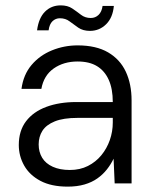

<svg xmlns="http://www.w3.org/2000/svg" viewBox="-20 -683 571 715"><path d="M232 12Q171 12 130.5 -9.5Q90 -31 70 -66.5Q50 -102 50 -143Q50 -196 77 -231.5Q104 -267 152.5 -285Q201 -303 264 -303H400Q400 -352 385 -385.5Q370 -419 341.5 -436.5Q313 -454 269 -454Q217 -454 180 -428Q143 -402 134 -352H60Q67 -405 97.5 -441Q128 -477 173.5 -495.5Q219 -514 269 -514Q338 -514 382.5 -488Q427 -462 448.5 -416Q470 -370 470 -309V0H407L403 -92Q393 -71 378 -52Q363 -33 342.5 -18.5Q322 -4 294.5 4Q267 12 232 12ZM240 -50Q278 -50 307.5 -65Q337 -80 357.5 -105Q378 -130 389 -161.5Q400 -193 400 -227V-244H269Q216 -244 184 -231Q152 -218 138 -196Q124 -174 124 -145Q124 -117 137 -95.5Q150 -74 176.5 -62Q203 -50 240 -50ZM315 -568Q289 -568 271.5 -580Q254 -592 239 -603.5Q224 -615 203 -615Q187 -615 175.5 -604Q164 -593 161 -570H118Q124 -616 147.5 -639.5Q171 -663 206 -663Q232 -663 249 -651.5Q266 -640 281.5 -628Q297 -616 318 -616Q335 -616 347 -627.5Q359 -639 362 -661H404Q400 -617 375 -592.5Q350 -568 315 -568Z"/></svg>

Font: DM Sans 16pt Light
Style: Regular
Weight: 300
Version: Version 4.004;gftools[0.9.30]